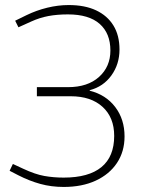

<svg xmlns="http://www.w3.org/2000/svg" viewBox="-20 -730 570 760"><path d="M232 10Q183 10 139.5 -2Q96 -14 53 -36L18 -54L31 -81L72 -62Q119 -40 155.5 -33.5Q192 -27 232 -27Q331 -27 381.5 -68.5Q432 -110 432 -192Q432 -265 386 -307Q340 -349 260 -349H126V-385H249Q327 -385 372 -425.5Q417 -466 417 -530Q417 -598 374.5 -635.5Q332 -673 249 -673Q206 -673 171.5 -666.5Q137 -660 104 -645L53 -622L40 -648L85 -670Q124 -689 167 -699.5Q210 -710 252 -710Q316 -710 360.5 -689Q405 -668 429 -629Q453 -590 453 -534Q453 -476 421 -431.5Q389 -387 335 -373V-371Q399 -355 436 -306.5Q473 -258 473 -190Q473 -130 443 -85Q413 -40 359 -15Q305 10 232 10Z"/></svg>

Font: REM Thin
Style: Regular
Weight: 250
Designer: Octavio Pardo
Foundry: Ashler Design
Version: Version 1.005;gftools[0.9.28]